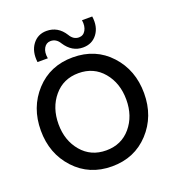

<svg xmlns="http://www.w3.org/2000/svg" viewBox="-133 -827 846 937"><g transform="rotate(-20 290.0 -358.5)"><path d="M355 -586.9Q297.9 -586.9 262.2 -642.1Q245.1 -670.9 215.8 -670.9Q192.9 -670.9 180.9 -649.9Q168.9 -628.9 174.8 -596.2H121.1Q114.3 -652.3 141.1 -688.2Q168 -724.1 213.9 -724.1Q272.9 -724.1 307.1 -669.9Q324.2 -640.1 353 -640.1Q376 -640.1 387.9 -661.1Q399.9 -682.1 395 -713.9H448.2Q456.1 -658.7 429.4 -622.8Q402.8 -586.9 355 -586.9ZM482.7 -74.5Q407.2 6.8 290 6.8Q172.9 6.8 97.4 -74.5Q22 -155.8 22 -275.9Q22 -396 96.9 -477.5Q171.9 -559.1 290 -559.1Q408.2 -559.1 483.2 -477.5Q558.1 -396 558.1 -275.9Q558.1 -155.8 482.7 -74.5ZM465.8 -275.9Q465.8 -361.8 417.5 -419.4Q369.1 -477.1 290 -477.1Q210.9 -477.1 162.4 -419.4Q113.8 -361.8 113.8 -275.9Q113.8 -190.9 162.4 -133.5Q210.9 -76.2 290 -76.2Q369.1 -76.2 417.5 -133.5Q465.8 -190.9 465.8 -275.9Z"/></g></svg>

Font: ø
Style: ø
Weight: 400
Designer: Samuel Oakes
Foundry: Samuel Oakes
Version: Version 1.000;PS 001.000;hotconv 1.0.88;makeotf.lib2.5.64775